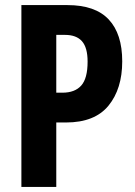

<svg xmlns="http://www.w3.org/2000/svg" viewBox="-20 -734 530 754"><path d="M245 -714Q354 -714 407 -657.5Q460 -601 460 -493Q460 -385 406 -319Q352 -253 239 -253H201V0H64V-714ZM235 -597H201V-370H225Q274 -370 299 -398Q324 -426 324 -492Q324 -547 302 -572Q280 -597 235 -597Z"/></svg>

Font: Noto Sans Thai ExtCond
Style: Bold
Weight: 700
Width: 2
Designer: Monotype Design Team
Foundry: Monotype Imaging Inc.
Version: Version 2.002; ttfautohint (v1.8.4.7-5d5b)